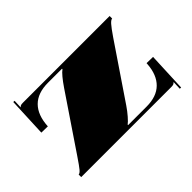

<svg xmlns="http://www.w3.org/2000/svg" viewBox="-110 -692 930 930"><g transform="rotate(-45 355.0 -227.5)"><path d="M675.3 -454.5V-437.1Q667 -437.1 653.8 -422.4Q640.7 -407.8 614.1 -368.9L425.7 -90.9Q410 -67.7 392.7 -47.9Q375.4 -28 364.9 -20.5V-17.5H491.7Q560.3 -17.5 597.7 -54.2Q635.1 -90.9 639.9 -160L640.3 -166.5L684 -165.6L675.3 35.4L666.5 35L668.3 -8.7H667.4Q662.2 -3.5 657.6 -1.7Q653 0 641.6 0H26.2V-17.5Q34.1 -17.5 45.5 -30.8Q56.8 -44.1 84.8 -85.7L272.7 -363.6Q309.9 -418.3 331.7 -434V-437.1H236Q165.2 -437.1 127.4 -399.3Q89.6 -361.5 85.7 -288L42 -288.9L50.7 -489.9L59.4 -489.5L57.7 -446.2Q62.9 -451.5 67.5 -453Q72.1 -454.5 83 -454.5Z"/></g></svg>

Font: FoglihtenBlackPcs
Style: BlackPcs
Weight: 900
Version: Version 0.75